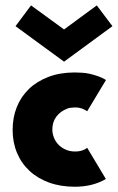

<svg xmlns="http://www.w3.org/2000/svg" viewBox="-20 -698 448 730"><path d="M264.5 12Q210 12 166.2 -4Q122.5 -20 91.8 -48.8Q61 -77.5 44.5 -117.2Q28 -157 28 -204Q28 -251.5 44 -291.2Q60 -331 90.2 -360Q120.5 -389 164.5 -405.8Q208.5 -422.5 264.5 -422.5Q276.5 -422.5 291 -421.5Q317.5 -420.5 353.5 -408Q368.5 -402.5 383 -394L311.5 -275Q290.5 -289.5 267.5 -289.5Q262.5 -289.5 257.5 -289Q252.5 -288.5 246.8 -288Q241 -287.5 236 -285Q209.5 -275 194.2 -254.5Q179 -234 179 -205.5Q179 -190.5 184.8 -175.5Q190.5 -160.5 201.5 -148.8Q212.5 -137 228.8 -129.5Q245 -122 266 -122Q287 -122 302.5 -130L311.5 -136L382.5 -17.5Q332.5 12 264.5 12ZM223.5 -463.5 39 -598.5 98 -677.5 223.5 -586 348 -677.5 407.5 -598.5Z"/></svg>

Font: Lucymar Sans ExtraBold
Style: Regular
Weight: 800
Foundry: The League of Moveable Type (original font) / Main changes by Cristiano Sobral with portions from Mirco Monsees
Version: Version 2.001;August 30, 2020;FontCreator 13.0.0.2681 64-bit